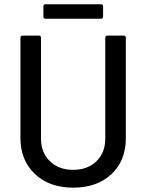

<svg xmlns="http://www.w3.org/2000/svg" viewBox="-20 -866 681 894"><path d="M320.8 7.8Q209 7.8 142.1 -56.4Q75.2 -120.6 75.2 -222.2V-689.9Q75.2 -700.2 85 -700.2H161.1Q170.9 -700.2 170.9 -689.9V-220.2Q170.9 -155.3 212.4 -115.2Q253.9 -75.2 320.8 -75.2Q387.7 -75.2 429 -115.2Q470.2 -155.3 470.2 -220.2V-689.9Q470.2 -700.2 480 -700.2H556.2Q565.9 -700.2 565.9 -689.9V-222.2Q565.9 -117.7 498.8 -54.9Q431.6 7.8 320.8 7.8ZM450.2 -778.8H191.9Q182.1 -778.8 182.1 -789.1V-835.9Q182.1 -846.2 191.9 -846.2H450.2Q460 -846.2 460 -835.9V-789.1Q460 -778.8 450.2 -778.8Z"/></svg>

Font: Gruenseis Font Medium
Style: Regular
Weight: 500
Designer: Jeremy Tribby
Foundry: Tribby Type
Version: Version 1.408;Glyphs 3.1.2 (3151)